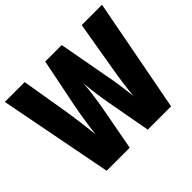

<svg xmlns="http://www.w3.org/2000/svg" viewBox="-162 -925 1136 1136"><g transform="rotate(-45 406.5 -357.0)"><path d="M813 -714H643L590 -401C578 -334 567 -253 563 -199C556 -263 544 -350 533 -402L476 -714H338L275 -402C266 -356 252 -271 244 -199C237 -266 226 -354 218 -402L166 -714H0L138 0H331L381 -269C392 -327 403 -408 407 -462C412 -397 422 -328 433 -268L482 0H677Z"/></g></svg>

Font: Noto Sans Bengali ExtraCondensed Black
Style: Regular
Weight: 900
Width: 2
Designer: Joana Ranito - Universal Thirst; Jelle Bosma - Monotype Design Team
Foundry: Universal Thirst ehf.
Version: Version 3.000